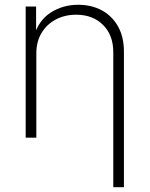

<svg xmlns="http://www.w3.org/2000/svg" viewBox="-20 -568 617 792"><path d="M129.9 -348.6V0H85.9V-541H128.9V-418.9H120.1Q140.1 -485.4 190.2 -516.8Q240.2 -548.3 302.2 -548.3Q357.9 -548.3 400.4 -525.1Q442.9 -502 467 -458.7Q491.2 -415.5 491.2 -355V204.1H447.3V-352.5Q447.3 -423.3 405 -465.3Q362.8 -507.3 293.9 -507.3Q247.1 -507.3 210 -487.5Q172.9 -467.8 151.4 -432.1Q129.9 -396.5 129.9 -348.6Z"/></svg>

Font: Inter 17pt ExtraLight
Style: Regular
Weight: 250
Version: Version 4.001;git-66647c0bb